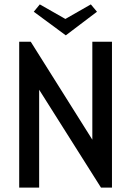

<svg xmlns="http://www.w3.org/2000/svg" viewBox="-20 -849 594 869"><path d="M418.9 -795.9 277.8 -689 132.8 -795.9 160.2 -829.1 275.9 -763.2 391.1 -829.1ZM157.2 -442.9V0H66.9V-660.2H119.1L397.9 -216.8V-660.2H486.8V0H437Z"/></svg>

Font: Sansita Light
Style: Regular
Weight: 300
Designer: Pablo Cosgaya
Foundry: Omnibus-Type
Version: Version 1.006;hotconv 1.0.109;makeotfexe 2.5.65596